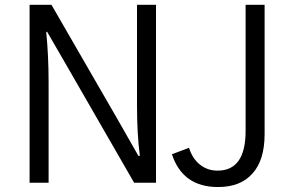

<svg xmlns="http://www.w3.org/2000/svg" viewBox="-20 -751 1209 789"><path d="M686.5 -117.2Q704.1 -124 756.8 -143.6Q770.5 -99.6 800.8 -75.2Q832 -49.8 874 -49.8Q989.3 -49.8 989.3 -212.9Q989.3 -385.7 989.3 -731.4Q1008.8 -731.4 1067.4 -731.4Q1067.4 -598.6 1067.4 -200.2Q1067.4 -92.8 1017.6 -38.1Q968.8 17.6 876 17.6Q730.5 17.6 686.5 -117.2ZM101.6 0Q101.6 -182.6 101.6 -731.4Q124 -731.4 191.4 -731.4Q258.8 -614.3 460.9 -264.6Q482.4 -226.6 548.8 -110.4Q549.8 -110.4 554.7 -110.4Q543 -201.2 543 -317.4Q543 -455.1 543 -731.4Q562.5 -731.4 621.1 -731.4Q621.1 -548.8 621.1 0Q598.6 0 531.2 0Q463.9 -117.2 260.7 -469.7Q239.3 -506.8 173.8 -620.1Q172.9 -620.1 169.9 -620.1Q179.7 -522.5 179.7 -414.1Q179.7 -276.4 179.7 0Q160.2 0 101.6 0Z"/></svg>

Font: Gothic A1
Style: Regular
Weight: 400
Designer: HanYang I&C Co.,Ltd.
Version: Version 2.50